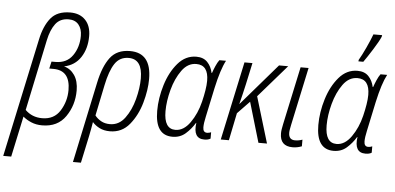

<svg xmlns="http://www.w3.org/2000/svg" viewBox="-98 -926 2662 1295"><g transform="rotate(5 1233.0 -279.0)"><path d="M203 -38Q134 -38 88 -84L189 -565Q204 -636 235 -677Q266 -718 324 -718Q368 -718 391.5 -689.5Q415 -661 415 -614Q415 -537 375.5 -480.5Q336 -424 260 -424H233L222 -376H250Q364 -376 364 -242Q364 -166 324 -102Q284 -38 203 -38ZM-36 238H18L77 -38Q100 -18 133 -4Q166 10 207 10Q312 10 365.5 -67.5Q419 -145 419 -244Q419 -308 391.5 -348Q364 -388 320 -399Q393 -414 432 -473.5Q471 -533 471 -617Q471 -686 433.5 -725.5Q396 -765 331 -765Q242 -765 198.5 -711Q155 -657 136 -566Z M662 -38Q627 -38 601.5 -52.5Q576 -67 560 -88L603 -296Q623 -394 656 -444Q689 -494 750 -494Q843 -494 843 -363Q843 -298 823 -222Q803 -146 763 -92Q723 -38 662 -38ZM436 238H490L529 55Q534 30 538.5 6.5Q543 -17 547 -42Q566 -20 595.5 -5Q625 10 666 10Q747 10 798.5 -53Q850 -116 874.5 -203Q899 -290 899 -364Q899 -541 755 -541Q666 -541 620.5 -480.5Q575 -420 552 -310Z M1089 10Q1141 10 1177.5 -22Q1214 -54 1240 -97H1242Q1227 10 1305 10Q1332 10 1347 0V-43Q1333 -37 1320 -37Q1292 -37 1292 -72Q1292 -86 1294.5 -104Q1297 -122 1302 -144L1344 -342Q1372 -470 1405 -532H1360Q1348 -516 1336.5 -489.5Q1325 -463 1318 -442H1315Q1306 -485 1279 -513.5Q1252 -542 1204 -542Q1131 -542 1079 -481.5Q1027 -421 999.5 -331.5Q972 -242 972 -155Q972 10 1089 10ZM1105 -38Q1028 -38 1028 -158Q1028 -226 1049 -304Q1070 -382 1110 -437.5Q1150 -493 1208 -493Q1290 -493 1290 -386Q1290 -358 1284 -321Q1278 -284 1268 -243Q1248 -161 1204.5 -99.5Q1161 -38 1105 -38Z M1416 0H1471L1509 -186L1591 -271L1671 0H1729L1635 -312L1826 -532H1764L1521 -250H1520Q1528 -282 1536 -315Q1544 -348 1552 -384L1584 -532H1530Z M1903 10Q1935 10 1965 -2V-47Q1941 -38 1915 -38Q1872 -38 1872 -86Q1872 -97 1874.5 -110Q1877 -123 1880 -139L1964 -532H1910L1826 -140Q1822 -121 1819.5 -105.5Q1817 -90 1817 -77Q1817 10 1903 10Z M2180 10Q2232 10 2268.5 -22Q2305 -54 2331 -97H2333Q2318 10 2396 10Q2423 10 2438 0V-43Q2424 -37 2411 -37Q2383 -37 2383 -72Q2383 -86 2385.5 -104Q2388 -122 2393 -144L2435 -342Q2463 -470 2496 -532H2451Q2439 -516 2427.5 -489.5Q2416 -463 2409 -442H2406Q2397 -485 2370 -513.5Q2343 -542 2295 -542Q2222 -542 2170 -481.5Q2118 -421 2090.5 -331.5Q2063 -242 2063 -155Q2063 10 2180 10ZM2196 -38Q2119 -38 2119 -158Q2119 -226 2140 -304Q2161 -382 2201 -437.5Q2241 -493 2299 -493Q2381 -493 2381 -386Q2381 -358 2375 -321Q2369 -284 2359 -243Q2339 -161 2295.5 -99.5Q2252 -38 2196 -38ZM2295 -606H2328Q2351 -638 2387.5 -696Q2424 -754 2437 -785L2439 -796H2380Q2366 -758 2341 -704Q2316 -650 2296 -616Z"/></g></svg>

Font: Noto Sans Display SemiCondensed Light
Style: Italic
Weight: 300
Width: 4
Italic angle: -12°
Designer: Monotype Design Team
Foundry: Monotype Imaging Inc.
Version: Version 1.900